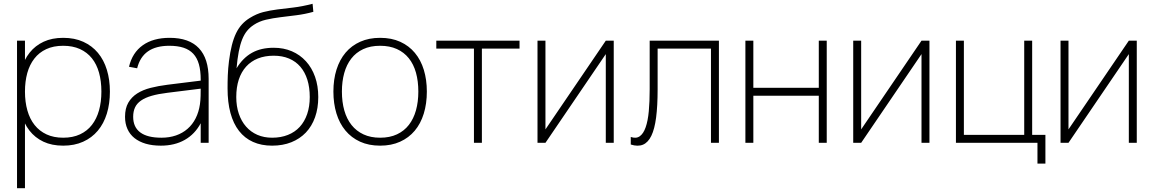

<svg xmlns="http://www.w3.org/2000/svg" viewBox="-20 -755 6100 1015"><path d="M70 240V-540H112V240ZM314 15Q254 15 209.5 -6Q165 -27 135.5 -65Q106 -103 91.5 -155.5Q77 -208 77 -271Q77 -335 92 -387.2Q107 -439.5 136.8 -476.8Q166.5 -514 210.8 -534.5Q255 -555 314 -555Q374.5 -555 420.5 -534Q466.5 -513 497.8 -475.5Q529 -438 545 -385.8Q561 -333.5 561 -271Q561 -207 544.8 -154.2Q528.5 -101.5 497 -64Q465.5 -26.5 419.5 -5.8Q373.5 15 314 15ZM314 -27Q365 -27 403 -44.8Q441 -62.5 466 -94.8Q491 -127 503.5 -171.8Q516 -216.5 516 -271Q516 -326 503.5 -370.8Q491 -415.5 465.8 -447Q440.5 -478.5 402.5 -495.8Q364.5 -513 314 -513Q262.5 -513 224.5 -495.2Q186.5 -477.5 161.5 -445.2Q136.5 -413 124.2 -368.8Q112 -324.5 112 -271Q112 -216 124.8 -171Q137.5 -126 163 -94Q188.5 -62 226.2 -44.5Q264 -27 314 -27Z M877 -555Q790 -555 734.8 -515.8Q679.5 -476.5 662 -402L705 -394Q720 -454 762.2 -483.5Q804.5 -513 875 -513Q918.5 -513 950 -502.8Q981.5 -492.5 1001.8 -470.8Q1022 -449 1031.5 -415.2Q1041 -381.5 1041 -334V-291Q1041 -273 1040.5 -249Q1040 -225 1037 -204Q1031 -162.5 1014.2 -129.5Q997.5 -96.5 971.2 -73.8Q945 -51 910.2 -39Q875.5 -27 833.5 -27Q759 -27 721.5 -55Q684 -83 684 -137.5Q684 -166 693.8 -187Q703.5 -208 725.2 -223.2Q747 -238.5 781.5 -248.5Q816 -258.5 865.5 -264.5L1046.5 -287L1047 -329.5L865.5 -307Q817.5 -301 776.2 -290.5Q735 -280 705 -260.8Q675 -241.5 658 -211.8Q641 -182 641 -137.5Q641 -101.5 653.8 -73Q666.5 -44.5 691 -25Q715.5 -5.5 750.5 4.8Q785.5 15 830.5 15Q903 15 956.8 -15.5Q1010.5 -46 1041 -103.5V0H1083V-338Q1083 -446 1031.2 -500.5Q979.5 -555 877 -555Z M1418.5 15Q1475 15 1520 -3Q1565 -21 1596.8 -54.2Q1628.5 -87.5 1645.5 -135.2Q1662.5 -183 1662.5 -242Q1662.5 -301 1645.5 -349Q1628.5 -397 1597.2 -431.2Q1566 -465.5 1522.8 -484Q1479.5 -502.5 1427 -502.5Q1393.5 -502.5 1365 -496Q1336.5 -489.5 1312.2 -476Q1288 -462.5 1267.8 -442.2Q1247.5 -422 1230.5 -394Q1235 -445 1242.2 -482.2Q1249.5 -519.5 1260.2 -546.5Q1271 -573.5 1286.2 -592Q1301.5 -610.5 1321.5 -623.5Q1350.5 -642.5 1386.2 -650.8Q1422 -659 1462.5 -664Q1503 -669 1547.2 -674.5Q1591.5 -680 1636.5 -692.5L1632.5 -735Q1576.5 -720.5 1531 -715.2Q1485.5 -710 1446 -705Q1406.5 -700 1371.2 -691Q1336 -682 1300.5 -660Q1277.5 -646 1259.5 -626.5Q1241.5 -607 1228.2 -579.8Q1215 -552.5 1205.8 -516.2Q1196.5 -480 1190.5 -432Q1188 -413.5 1186.5 -394.2Q1185 -375 1184.2 -356.5Q1183.5 -338 1183.2 -320.8Q1183 -303.5 1183 -288Q1183 -214.5 1198.2 -158Q1213.5 -101.5 1243.5 -63Q1273.5 -24.5 1317.5 -4.8Q1361.5 15 1418.5 15ZM1418.5 -27Q1375.5 -27 1340.5 -42.2Q1305.5 -57.5 1280.8 -85.8Q1256 -114 1242.5 -153.8Q1229 -193.5 1229 -242Q1229 -293.5 1242.2 -334Q1255.5 -374.5 1281 -402.8Q1306.5 -431 1343.2 -445.8Q1380 -460.5 1427 -460.5Q1472.5 -460.5 1508 -445.5Q1543.5 -430.5 1567.8 -402.2Q1592 -374 1604.8 -333.5Q1617.5 -293 1617.5 -242Q1617.5 -192 1603.8 -152Q1590 -112 1564.5 -84.2Q1539 -56.5 1502 -41.8Q1465 -27 1418.5 -27Z M1989.5 15Q2049 15 2095 -5.8Q2141 -26.5 2172.5 -64Q2204 -101.5 2220.2 -154.2Q2236.5 -207 2236.5 -271Q2236.5 -333.5 2220.5 -385.8Q2204.5 -438 2173.2 -475.5Q2142 -513 2096 -534Q2050 -555 1989.5 -555Q1930.5 -555 1884.5 -534.5Q1838.5 -514 1807 -476.8Q1775.5 -439.5 1759 -387.2Q1742.5 -335 1742.5 -271Q1742.5 -208 1758.5 -155.5Q1774.5 -103 1806 -65Q1837.5 -27 1883.5 -6Q1929.5 15 1989.5 15ZM1989.5 -27Q1939.5 -27 1901.8 -44.5Q1864 -62 1838.5 -94Q1813 -126 1800.2 -171Q1787.5 -216 1787.5 -271Q1787.5 -324.5 1799.8 -368.8Q1812 -413 1837 -445.2Q1862 -477.5 1900 -495.2Q1938 -513 1989.5 -513Q2040 -513 2078 -495.8Q2116 -478.5 2141.2 -447Q2166.5 -415.5 2179 -370.8Q2191.5 -326 2191.5 -271Q2191.5 -216.5 2179 -171.8Q2166.5 -127 2141.5 -94.8Q2116.5 -62.5 2078.5 -44.8Q2040.5 -27 1989.5 -27Z M2485.5 0V-498H2286.5V-540H2726.5V-498H2527.5V0Z M3224.5 -540V0H3182.5V-469L2863.5 0H2821.5V-540H2863.5V-71L3182.5 -540Z M3314.5 -31Q3343 -21 3362.2 -34.8Q3381.5 -48.5 3393.2 -82Q3405 -115.5 3409.8 -166.8Q3414.5 -218 3414.5 -283V-540H3780.5V0H3738.5V-498H3456.5V-283Q3456.5 -195 3448.5 -133.8Q3440.5 -72.5 3423.2 -37Q3406 -1.5 3379 9.8Q3352 21 3314.5 9Z M3920.5 0V-540H3962.5V-291H4308.5V-540H4350.5V0H4308.5V-249H3962.5V0Z M4893.5 -540V0H4851.5V-469L4532.5 0H4490.5V-540H4532.5V-71L4851.5 -540Z M5464.5 110V0H5033.5V-540H5075.5V-42H5394.5V-540H5436.5V-42H5506.5V110Z M5989.5 -540V0H5947.5V-469L5628.5 0H5586.5V-540H5628.5V-71L5947.5 -540Z"/></svg>

Font: Vela Sans GX ExtLt
Style: Regular
Weight: 200
Designer: Principal design: Mikhail Sharanda - project Manrope.
Design modification: Ravid Balaliev
Foundry: Mikhail Sharanda
Version: Version 1.001